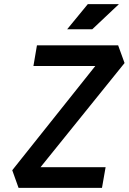

<svg xmlns="http://www.w3.org/2000/svg" viewBox="-20 -914 626 934"><path d="M137.7 -51.8 39.6 -85.9 487.8 -648.4 585.9 -607.4ZM70.3 0 39.6 -85.9 134.8 -100.6H493.7L476.1 0ZM142.6 -592.8 159.7 -693.4H554.7L585.9 -607.4L504.4 -592.8ZM306.6 -771.5 407.2 -894H558.6L428.7 -771.5Z"/></svg>

Font: Cascadia Mono Medium
Style: Italic
Weight: 500
Italic angle: -10°
Monospace: yes
Designer: Aaron Bell
Foundry: Saja Typeworks
Version: Version 2407.024